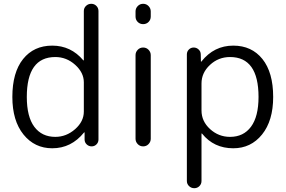

<svg xmlns="http://www.w3.org/2000/svg" viewBox="-20 -770 1502 1010"><path d="M271 -470Q121 -470 121 -260Q121 -156 160.5 -103Q200 -50 271 -50Q329 -50 375 -90.5Q421 -131 421 -183V-337Q421 -388 375.5 -429Q330 -470 271 -470ZM255 10Q162 10 103.5 -62.5Q45 -135 45 -260Q45 -389 101.5 -459.5Q158 -530 255 -530Q353 -530 418 -453Q419 -452 420 -452Q421 -452 421 -453V-712Q421 -728 432.5 -739Q444 -750 460 -750Q476 -750 487 -739Q498 -728 498 -712V-36Q498 -21 487.5 -10.5Q477 0 462 0Q447 0 436 -10.5Q425 -21 425 -36V-73Q425 -74 424 -74Q423 -74 422 -73Q355 10 255 10Z M693 -40V-480Q693 -496 704.5 -508Q716 -520 733 -520Q750 -520 761.5 -508Q773 -496 773 -480V-40Q773 -24 761.5 -12Q750 0 733 0Q716 0 704.5 -12Q693 -24 693 -40ZM693 -683V-710Q693 -726 704.5 -738Q716 -750 733 -750Q750 -750 761.5 -738Q773 -726 773 -710V-683Q773 -666 761.5 -654.5Q750 -643 733 -643Q716 -643 704.5 -654.5Q693 -666 693 -683Z M1040 -331V-189Q1040 -132 1085 -91Q1130 -50 1190 -50Q1261 -50 1300.5 -103.5Q1340 -157 1340 -260Q1340 -470 1190 -470Q1129 -470 1084.5 -428.5Q1040 -387 1040 -331ZM963 182V-484Q963 -499 973.5 -509.5Q984 -520 999 -520Q1014 -520 1025 -509.5Q1036 -499 1036 -484L1037 -446Q1037 -445 1038 -445L1040 -447Q1106 -530 1207 -530Q1304 -530 1360.5 -459.5Q1417 -389 1417 -260Q1417 -135 1358.5 -62.5Q1300 10 1207 10Q1105 10 1043 -67Q1042 -68 1041 -68Q1040 -68 1040 -67V182Q1040 198 1029 209Q1018 220 1002 220Q986 220 974.5 209Q963 198 963 182Z"/></svg>

Font: Rounded Mplus 1c
Style: Regular
Weight: 400
Version: Version 1.059.20150529